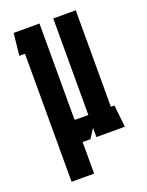

<svg xmlns="http://www.w3.org/2000/svg" viewBox="-124 -564 584 761"><g transform="rotate(-20 168.5 -183.5)"><path d="M139 133H44V-407H20L30 -500H139V-98Q139 -93 144 -93H197V-500H292V-93H307L317 0H197V-39L172 0H145Q142 0 139 0Z"/></g></svg>

Font: Karantina
Style: Regular
Weight: 400
Designer: Rony Koch
Foundry: Rony Koch
Version: Version 1.000; ttfautohint (v1.8.3)